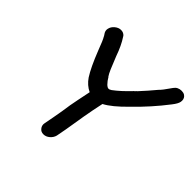

<svg xmlns="http://www.w3.org/2000/svg" viewBox="-179 -892 1084 1084"><g transform="rotate(45 363.0 -350.5)"><path d="M306 13Q286 13 275 -2Q266 -13 266 -28Q266 -32 267 -36Q279 -97 289 -157Q296 -210 307 -262L323 -340Q285 -358 260 -395Q229 -443 191 -540Q168 -602 157 -619V-620Q154 -626 150 -631Q141 -643 141 -657Q141 -661 142 -665Q146 -685 163.5 -699.5Q181 -714 200 -714Q220 -714 232 -700L235 -695Q263 -653 285 -590Q322 -495 333 -481Q335 -476 337 -476Q348 -456 364 -440L365 -439Q376 -430 379 -430Q382 -430 383 -429Q392 -430 392.5 -430.5Q393 -431 394.5 -432Q396 -433 402 -436Q444 -467 495 -521Q500 -525 501 -526Q502 -527 502.5 -528Q503 -529 504.5 -530.5Q506 -532 509 -534Q550 -578 588 -624Q602 -636 639 -690Q655 -713 685 -713Q699 -713 709 -707Q726 -696 726 -675Q726 -670 725 -665Q722 -648 700 -620Q628 -526 542 -443Q470 -369 421 -344L408 -281Q396 -219 386.5 -157.5Q377 -96 365 -36Q360 -16 343 -1.5Q326 13 306 13Z"/></g></svg>

Font: Bad Comic
Style: Italic
Weight: 400
Italic angle: -11°
Designer: GGBotNet
Foundry: GGBotNet
Version: 0.95